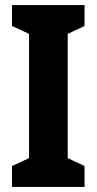

<svg xmlns="http://www.w3.org/2000/svg" viewBox="-20 -734 379 754"><path d="M312 0H27V-82L94 -113V-601L27 -632V-714H312V-632L246 -601V-113L312 -82Z"/></svg>

Font: Noto Sans Arabic ExtCond ExtBd
Style: Regular
Weight: 800
Width: 2
Designer: Monotype Design Team, Nadine Chahine, Nizar Qandah and Khaled Hosny
Foundry: Monotype Imaging Inc.
Version: Version 2.012; ttfautohint (v1.8.4.7-5d5b)